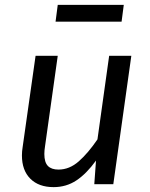

<svg xmlns="http://www.w3.org/2000/svg" viewBox="-20 -756 616 788"><path d="M70 -118Q70 -135 73 -153L126 -527H217L165 -157Q162 -139 162 -124Q162 -90 176.5 -75Q191 -60 220 -60Q265 -60 303.5 -94Q342 -128 380 -184L428 -527H519L445 0H367L374 -97Q335 -43 293.5 -15.5Q252 12 200 12Q139 12 104.5 -22.5Q70 -57 70 -118ZM208 -667 217 -736H488L479 -667Z"/></svg>

Font: Fira Sans
Style: Italic
Weight: 400
Italic angle: -8°
Designer: bBox Type GmbH & Carrois Corporate GbR & Edenspiekermann AG
Foundry: bBox Type GmbH & Carrois Corporate GbR & Edenspiekermann AG
Version: Version 4.301